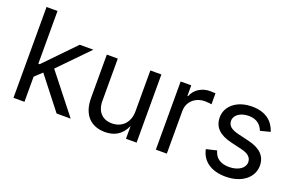

<svg xmlns="http://www.w3.org/2000/svg" viewBox="-90 -1081 2225 1445"><g transform="rotate(20 1022.0 -358.5)"><path d="M77.1 0H165V-201.2L222.7 -255.4L422.4 0H535.2L289.6 -311.5L518.1 -545.9H409.2L175.8 -305.2H165V-727.5H77.1Z M811 6.8C882.8 6.8 942.4 -22.5 978 -102.1V0H1063V-545.9H974.6V-218.8C974.6 -125.5 915.5 -72.3 837.4 -72.3C761.2 -72.3 713.9 -122.6 713.9 -206.5V-545.9H626V-199.2C626 -61 700.7 6.8 811 6.8Z M1217.3 0H1305.2V-341.8C1305.2 -415.5 1362.8 -468.8 1441.4 -468.8C1464.8 -468.8 1488.8 -464.8 1494.1 -463.9V-552.2C1483.9 -552.7 1462.4 -553.7 1449.7 -553.7C1384.8 -553.7 1328.1 -517.1 1308.1 -461.9H1302.2V-545.9H1217.3Z M1779.3 11.7C1907.2 11.7 1994.6 -58.1 1994.6 -153.8C1994.6 -228.5 1948.2 -277.8 1849.1 -301.3L1766.6 -320.8C1702.6 -335.9 1674.8 -358.4 1674.8 -398.9C1674.8 -444.3 1723.6 -478 1788.6 -478C1858.9 -478 1889.6 -439.9 1904.8 -400.9L1984.4 -421.4C1959.5 -498 1900.4 -552.7 1788.1 -552.7C1671.9 -552.7 1585.9 -487.3 1585.9 -393.6C1585.9 -316.9 1633.3 -268.1 1732.4 -244.6L1823.2 -223.1C1877 -210.4 1903.3 -185.5 1903.3 -147.9C1903.3 -103 1854.5 -65.4 1778.3 -65.4C1712.9 -65.4 1668.5 -92.3 1652.8 -152.3L1569.3 -132.3C1588.9 -38.1 1667 11.7 1779.3 11.7Z"/></g></svg>

Font: Raveo
Style: Regular
Weight: 400
Designer: Jakub Foglar, Rasmus Andersson (Inter)
Foundry: Jakubfoglar.com
Version: Version 1.100;Glyphs 3.2.3 (3260)